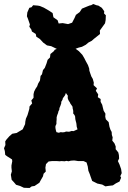

<svg xmlns="http://www.w3.org/2000/svg" viewBox="-25 -917 638 956"><path d="M122 19 94 18 75 9 55 3 44 -10 33 -22 29 -47 34 -64 32 -82V-93L36 -114L35 -123L23 -131L10 -139L1 -146L-1 -165L-5 -179L2 -195L1 -213L7 -222L22 -239L36 -251L58 -255L66 -260L88 -273L100 -299L101 -311L104 -326L112 -344L117 -361L121 -375L122 -387L135 -402L131 -417L142 -430V-448L145 -461L152 -475L160 -487L165 -501L174 -516L177 -539L184 -547L189 -568L198 -579L207 -602L212 -619L224 -631L226 -648L244 -663L247 -669L266 -677L279 -682H292L315 -687L330 -681L343 -680L356 -671L368 -662L385 -644L395 -627L402 -613L413 -593L419 -576L420 -565L425 -550L430 -536L437 -524L442 -506L441 -493L458 -477L452 -465L464 -447L462 -433L476 -424V-410L484 -395L486 -386L491 -366L500 -351L499 -336L502 -323L516 -309L520 -286L525 -271L531 -260L532 -245L536 -233L534 -217L545 -203L551 -188V-174L564 -158L567 -145L568 -128L562 -115L570 -98L578 -75L581 -55L574 -40L578 -32L570 -13L552 -4L537 6L512 9L500 11L484 2L460 -3L434 -16L426 -38L422 -50L415 -67L412 -88L406 -108L391 -115H379H364L352 -117L344 -118L328 -117L316 -114L306 -116L297 -114L281 -115L272 -114L258 -115H249H234L217 -113L204 -100L201 -82L203 -63L192 -52L189 -39L178 -20L171 -7L147 9L133 11ZM268 -256 277 -259 287 -258 296 -259 304 -262 319 -261 332 -265 341 -264 350 -268 361 -273 357 -286 356 -296 355 -304 352 -315 350 -324 349 -337 346 -344 339 -353 340 -359 339 -369 337 -376 336 -386 332 -392 325 -402 323 -407 317 -416 313 -425 312 -433 313 -440 303 -454 299 -443 294 -436 288 -428 286 -420 280 -410V-403L276 -391L271 -379L270 -370L266 -363L264 -354L260 -344L257 -333V-322L256 -311V-300L251 -289V-280L253 -269L256 -259ZM294 -665 277 -669 259 -673 230 -687 209 -691 190 -705 179 -717 172 -724 156 -734 153 -748 134 -760 131 -770 121 -784 124 -795 114 -824 109 -836 111 -855 121 -878 132 -881 140 -891 164 -889 174 -887 188 -881 193 -879 219 -864 237 -852 241 -831 262 -816 267 -800 287 -802 314 -797 334 -804 346 -827 353 -843 372 -857 383 -874 412 -886 425 -891 427 -890 439 -897 455 -891 465 -889 482 -878 494 -861 493 -850 502 -841 501 -817 498 -801 480 -776 472 -765 473 -748 466 -742 442 -723 432 -714 415 -705 402 -694 383 -684 367 -680 348 -673 309 -670Z"/></svg>

Font: Winky Rough
Style: Bold
Weight: 700
Designer: Simon Atzbach
Foundry: typofactur
Version: Version 1.206; ttfautohint (v1.8.4.7-5d5b)